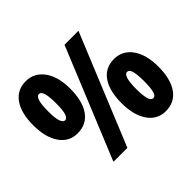

<svg xmlns="http://www.w3.org/2000/svg" viewBox="-164 -942 1168 1168"><g transform="rotate(-45 420.0 -358.0)"><path d="M181 -724Q254 -724 297.5 -663.5Q341 -603 341 -501Q341 -394 299.5 -335Q258 -276 181 -276Q108 -276 66 -337Q24 -398 24 -501Q24 -608 65.5 -666Q107 -724 181 -724ZM625 -714 332 0H212L505 -714ZM183 -612Q148 -612 148 -499Q148 -441 157 -413.5Q166 -386 183 -386Q200 -386 208.5 -413Q217 -440 217 -499Q217 -558 208.5 -585Q200 -612 183 -612ZM656 -440Q729 -440 772 -379.5Q815 -319 815 -217Q815 -110 773.5 -51Q732 8 656 8Q583 8 541 -53Q499 -114 499 -217Q499 -324 540 -382Q581 -440 656 -440ZM657 -328Q623 -328 623 -215Q623 -157 631.5 -129.5Q640 -102 657 -102Q677 -102 684 -133Q691 -164 691 -215Q691 -266 684 -297Q677 -328 657 -328Z"/></g></svg>

Font: Noto Sans Lao UI ExtCond Blk
Style: Regular
Weight: 900
Width: 2
Designer: Monotype Design Team
Foundry: Monotype Imaging Inc.
Version: Version 2.000; ttfautohint (v1.8.4.7-5d5b)